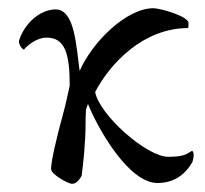

<svg xmlns="http://www.w3.org/2000/svg" viewBox="-20 -446 505 472"><path d="M357.4 -425.8C289.1 -425.8 205.1 -339.8 175.8 -271.5C167 -334 164.1 -421.9 117.2 -422.9C78.1 -422.9 39.1 -387.7 26.4 -344.7C26.4 -341.8 27.3 -337.9 29.3 -334C32.2 -329.1 36.1 -324.2 39.1 -324.2C45.9 -333 69.3 -353.5 94.7 -353.5C139.6 -353.5 151.4 -314.5 151.4 -235.4C151.4 -235.4 139.6 -181.6 137.7 -175.8C117.2 -101.6 105.5 -47.9 105.5 -30.3C105.5 -17.6 147.5 5.9 157.2 5.9C168.9 5.9 175.8 -5.9 180.7 -13.7C184.6 -43 190.4 -95.7 190.4 -144.5C190.4 -167 191.4 -168 191.4 -175.8C191.4 -177.7 195.3 -188.5 196.3 -190.4C218.8 -133.8 294.9 3.9 367.2 3.9C419.9 3.9 443.4 -31.2 453.1 -47.9C454.1 -50.8 456.1 -58.6 456.1 -66.4C456.1 -69.3 454.1 -75.2 452.1 -75.2C441.4 -70.3 438.5 -60.5 393.6 -60.5C340.8 -60.5 224.6 -163.1 213.9 -219.7C251 -291 333 -377 442.4 -377C443.4 -378.9 443.4 -386.7 443.4 -389.6C443.4 -406.2 373 -425.8 357.4 -425.8Z"/></svg>

Font: Crimson
Style: Roman
Weight: 400
Version: Version 0.2